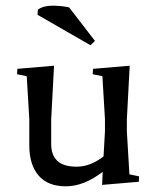

<svg xmlns="http://www.w3.org/2000/svg" viewBox="-20 -640 549 675"><path d="M83 -221 74 -372 40 -379 41 -398 170 -409 160 -221V-133Q160 -95 181.5 -74.5Q203 -54 250 -54Q297 -54 344 -90L349 -178V-221L340 -372L306 -379L307 -398L436 -409L426 -221V-178L435 -27L469 -20L468 -1L339 10L341 -36Q275 15 211.5 15Q148 15 115.5 -23Q83 -61 83 -129ZM314 -496 298 -481 112 -588 113 -606Q132 -620 164 -620Q196 -620 223 -614Z"/></svg>

Font: Balthazar
Style: Regular
Weight: 400
Designer: Dario Manuel Muhafara
Foundry: Dario Manuel Muhafara
Version: Version 1.000